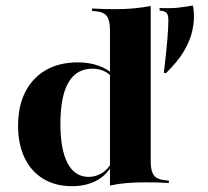

<svg xmlns="http://www.w3.org/2000/svg" viewBox="-20 -652 740 684"><path d="M571 -391.1 563.7 -392.7Q572.6 -466.9 576.2 -510.9Q579.8 -554.8 579.8 -579.8Q579.8 -598.4 573.8 -605.6Q567.7 -612.9 548.4 -614.5V-623.4Q591.9 -621.8 617.7 -625Q643.5 -628.2 666.9 -632.3Q668.5 -627.4 669.8 -616.1Q671 -604.8 671 -592.7Q671 -566.1 663.3 -535.1Q655.6 -504 634.3 -468.1Q612.9 -432.3 571 -391.1ZM237.1 11.3Q177.4 11.3 134.3 -14.9Q91.1 -41.1 67.7 -89.5Q44.4 -137.9 44.4 -204Q44.4 -274.2 70.2 -324.6Q96 -375 143.5 -402.4Q191.1 -429.8 257.3 -429.8Q298.4 -429.8 331.5 -417.7Q364.5 -405.6 379.8 -388.7L377.4 -379Q366.1 -391.9 348.8 -399.6Q331.5 -407.3 308.9 -407.3Q252.4 -407.3 223.8 -358.1Q195.2 -308.9 195.2 -211.3Q195.2 -118.5 221 -70.2Q246.8 -21.8 296 -21.8Q318.5 -21.8 340.7 -33.9Q362.9 -46 382.3 -79L384.7 -71.8Q359.7 -26.6 322.2 -7.7Q284.7 11.3 237.1 11.3ZM371.8 0V-209.7H516.9V-76.6Q516.9 -41.9 528.6 -27Q540.3 -12.1 569.4 -9.7L581.5 -8.9V0Q555.6 -1.6 538.7 -2Q521.8 -2.4 499.2 -2.4Q462.9 -2.4 432.7 0Q402.4 2.4 371.8 8.9ZM371.8 -209.7V-545.2Q371.8 -579.8 360.5 -594.8Q349.2 -609.7 319.4 -612.1L308.1 -612.9V-621.8Q333.9 -620.2 350.8 -619.8Q367.7 -619.4 390.3 -619.4Q426.6 -619.4 456.9 -622.2Q487.1 -625 516.9 -630.6V-621.8V-209.7Z"/></svg>

Font: Playfair 144pt SemiExpanded Black
Style: Regular
Weight: 900
Width: 6
Designer: Claus Eggers Sørensen
Foundry: Claus Eggers Sørensen
Version: Version 2.203